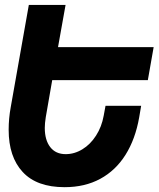

<svg xmlns="http://www.w3.org/2000/svg" viewBox="-20 -745 641 776"><path d="M245 -725 214.5 -554.5H601L577.5 -421H191L165 -271.5Q161 -246.5 161 -228Q161 -179 183 -150.5Q205 -122 245.5 -122Q281 -122 313.2 -141.8Q345.5 -161.5 368.2 -197Q391 -232.5 399 -277L406.5 -317.5H550.5L542.5 -270.5Q527 -182.5 487.2 -119.2Q447.5 -56 385.2 -22.2Q323 11.5 241 11.5Q128.5 11.5 71.8 -49.8Q15 -111 15 -220.5Q15 -266.5 23.5 -312.5L96.5 -725Z"/></svg>

Font: JuliaMono ExtraBoldItalic
Style: Regular
Weight: 800
Italic angle: -9°
Monospace: yes
Designer: cormullion
Foundry: corm
Version: Version 0.049; ttfautohint (v1.8.4)